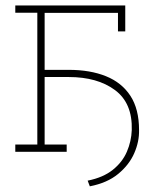

<svg xmlns="http://www.w3.org/2000/svg" viewBox="-20 -548 569 693"><path d="M304.2 124.5 296.4 104Q352.5 92.8 387.2 64.9Q421.9 37.1 438 -0.5Q454.1 -38.1 455.6 -78.6Q458.5 -175.8 395 -222.9Q331.5 -270 228 -270H141.1V-26.4H220.7V0H35.2V-26.4H114.7V-502H35.2V-528.3H114.7H432.1V-434.6H405.8V-501.5H141.1V-295.9H228Q305.7 -295.9 362.5 -272.9Q419.4 -250 450.7 -202.1Q481.9 -154.3 481.9 -78.6Q482.9 -37.1 464.6 4.9Q446.3 46.9 406.7 79.6Q367.2 112.3 304.2 124.5Z"/></svg>

Font: Roboto Slab LO Thin
Style: Regular
Weight: 250
Designer: Google
Version: Version 2.00;September 28, 2018;FontCreator 11.5.0.2427 64-b